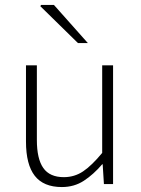

<svg xmlns="http://www.w3.org/2000/svg" viewBox="-20 -744 569 776"><path d="M230 12Q156 12 120.5 -33.5Q85 -79 85 -172V-480H129V-178Q129 -102 155 -65Q181 -28 238 -28Q281 -28 316 -51.5Q351 -75 393 -126V-480H437V0H400L395 -80H393Q358 -39 319 -13.5Q280 12 230 12ZM295 -570 143 -719 146 -724H198L335 -570Z"/></svg>

Font: Source Sans 3 ExtraLight Light
Style: Regular
Weight: 300
Version: Version 3.052;hotconv 1.1.0;makeotfexe 2.6.0